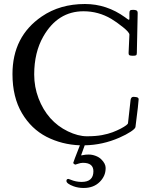

<svg xmlns="http://www.w3.org/2000/svg" viewBox="-20 -703 771 954"><path d="M643.1 -221.9 654.1 -220.9Q668.9 -219.7 668.9 -210Q668.9 -195.3 653.1 -72Q651.9 -63.5 629.5 -48.7Q607.2 -33.9 573.2 -19Q489.7 17.6 400.9 19L384 65.9Q383.3 68.8 384.2 69.2Q385 69.6 394.7 67.3Q404.3 64.9 421.1 64.9Q438 64.9 455.2 71.4Q472.4 77.9 482.9 88.4Q504.9 109.9 504.9 131.5Q504.9 153.1 497.3 169.8Q489.7 186.5 476.1 200.2Q445.8 231 396 231Q368.4 231 345.7 222.7Q310.1 209.5 310.1 196Q310.1 186 320.1 186Q321.8 186 330.6 189.7Q356.9 200.9 385.7 200.9Q444.1 200.9 444.1 147.9Q444.1 106 392.1 106Q380.9 106 368.3 110.5Q355.7 115 354.1 115Q352.5 115 348.3 112.1Q344 109.1 344 106.1Q344 103 377 19Q287.4 15.6 210.9 -23.4Q135.5 -62.5 89.4 -140.1Q42 -220 42 -335Q42 -521.7 187.5 -621.1Q278.1 -683.1 402.1 -683.1Q510 -683.1 601.3 -617.2Q610.6 -610.4 613.2 -608.4Q615.7 -606.4 618.3 -605.3Q620.8 -604.2 621.9 -605.6Q623 -606.9 623 -611.1V-637.9Q623 -647.5 626.3 -650.8Q629.6 -654.1 641.5 -654.1Q653.3 -654.1 658.7 -650.9Q664.1 -647.7 664.1 -637.9L659.9 -439.9Q659.9 -430.7 656.1 -428.3Q652.3 -426 639.8 -426Q627.2 -426 623 -428.6Q618.9 -431.2 618.9 -439L623 -531Q623 -542.2 591.2 -567.9Q559.3 -593.5 532.7 -609.4Q469 -647 395 -647Q266.8 -647 195.1 -521.5Q149.9 -442.4 149.9 -333Q149.9 -271 171.5 -214.4Q193.1 -157.7 229.7 -116.3Q266.4 -75 317.3 -50.4Q368.2 -25.9 411.9 -25.9Q455.6 -25.9 486.7 -31.7Q517.8 -37.6 540 -46.1Q562.3 -54.7 580.1 -64Q615.2 -82.8 616 -91.1L628.9 -207Q631.3 -221.9 643.1 -221.9Z"/></svg>

Font: Fanwood Text
Style: Regular
Weight: 400
Version: Version 1.1001